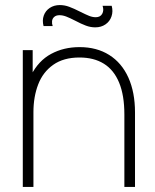

<svg xmlns="http://www.w3.org/2000/svg" viewBox="-20 -738 613 758"><path d="M356 -630Q337.5 -630 319.2 -636.8Q301 -643.5 276.5 -656.5Q255 -667.5 241.2 -672.8Q227.5 -678 215 -678Q201.5 -678 194 -671.2Q186.5 -664.5 185.5 -654.5Q184.5 -644.5 188 -635H152Q146 -657.5 152.8 -676.5Q159.5 -695.5 176.5 -706.8Q193.5 -718 216 -718Q235 -718 253.2 -711.2Q271.5 -704.5 297 -691.5Q319 -680.5 332.2 -675.2Q345.5 -670 358 -670Q376 -670 383.5 -683.5Q391 -697 385 -715H421Q427 -693 420.2 -673.2Q413.5 -653.5 396.5 -641.8Q379.5 -630 356 -630ZM471 -286Q471 -362 450.2 -412Q429.5 -462 390 -486.5Q350.5 -511 294 -511Q231 -511 190.2 -482.2Q149.5 -453.5 130.8 -404.8Q112 -356 112 -295L73 -294Q73 -382.5 102.5 -440.5Q132 -498.5 181.8 -525.2Q231.5 -552 294 -552Q362 -552 411.2 -521Q460.5 -490 486.8 -431.8Q513 -373.5 513 -294V0H471ZM70 0V-540H109V-430H112V0Z"/></svg>

Font: Hauora
Style: Regular
Weight: 400
Designer: Wayne Shih
Foundry: WCYS
Version: Version 1.001